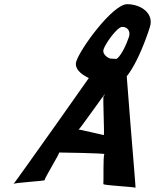

<svg xmlns="http://www.w3.org/2000/svg" viewBox="-20 -1078 781 914"><path d="M343 -785C324 -722 455 -677 527 -677C598 -677 675 -888 694 -951C713 -1013 653 -1058 585 -1058C517 -1058 362 -847 343 -785ZM473 -843C481 -869 537 -950 562 -950C588 -950 602 -929 594 -903C586 -877 552 -795 526 -795C499 -795 465 -817 473 -843ZM580 -796C580 -796 463 -799 470 -804C477 -809 42 -195 44 -202C46 -209 197 -216 193 -221C189 -226 268 -352 261 -352C261 -352 484 -349 477 -344C470 -339 474 -209 472 -202C470 -195 622 -189 625 -184C628 -179 573 -796 580 -796ZM474 -435C470 -435 352 -464 354 -461C356 -458 480 -634 479 -630C478 -626 477 -623 473 -620C469 -617 478 -435 474 -435Z"/></svg>

Font: Drag You Down
Style: Regular
Weight: 400
Designer: Robert Jablonski
Foundry: Cannot Into Space Fonts
Version: Version 0.97